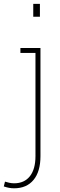

<svg xmlns="http://www.w3.org/2000/svg" viewBox="-22 -782 317 1015"><path d="M52.7 213.4Q38.1 213.4 25.4 210.9Q12.7 208.5 -2 203.6L4.4 178.2Q13.2 181.2 26.6 184.1Q40 187 52.7 187Q106.4 187 136 149.7Q165.5 112.3 165.5 43.5V-502H85.9V-528.3H191.9V43.5Q191.9 125 155.3 169.2Q118.7 213.4 52.7 213.4ZM153.8 -693.4V-761.7H189V-693.4Z"/></svg>

Font: Roboto Slab LO Thin
Style: Regular
Weight: 250
Designer: Google
Version: Version 2.00;September 28, 2018;FontCreator 11.5.0.2427 64-b